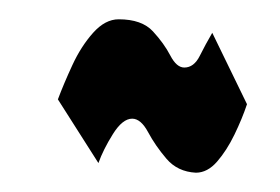

<svg xmlns="http://www.w3.org/2000/svg" viewBox="-20 -425 290 199"><path d="M183 -246Q164 -247 152.5 -260.5Q141 -274 133.5 -288Q126 -302 117 -302Q107 -302 97 -286Q87 -270 82 -256L40 -322Q46 -338 55 -357.5Q64 -377 76.5 -391Q89 -405 103 -405Q127 -405 138.5 -392.5Q150 -380 156.5 -367.5Q163 -355 171 -355Q181 -355 187 -367Q193 -379 200 -391L236 -317Q231 -302 223 -285.5Q215 -269 205 -257.5Q195 -246 183 -246Z"/></svg>

Font: Inconsolata UltraCondensed Black
Style: Regular
Weight: 900
Width: 1
Monospace: yes
Designer: Raph Levien, Cyreal, Brenton Simpson
Foundry: Raph Levien, Cyreal, Google
Version: Version 3.001; ttfautohint (v1.8.2.53-6de2)